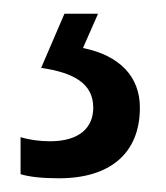

<svg xmlns="http://www.w3.org/2000/svg" viewBox="-20 -20 242 280"><path d="M184 137C184 92 155 61 101 50L123 0H74L40 79C88 86 116 102 116 137C116 166 96 186 53 186C38 186 23 184 10 180V234C23 238 42 240 66 240C140 240 184 204 184 137Z"/></svg>

Font: Noto Sans Gujarati UI ExtraCondensed
Style: Regular
Weight: 400
Width: 2
Designer: Jelle Bosma - Monotype Design Team, Universal Thirst
Foundry: Monotype Imaging Inc.
Version: Version 2.106